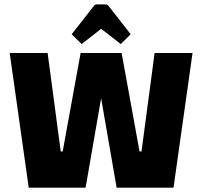

<svg xmlns="http://www.w3.org/2000/svg" viewBox="-20 -871 939 891"><path d="M25 -625H201L261.9 -168H270.9L354.1 -625H485.7L377.2 0H113.3ZM873.5 -625 785.2 0H521.3L412.8 -625H544.4L627.6 -168H636.6L697.5 -625ZM359 -666.6 312.6 -712 414.7 -842.4Q420.4 -850.7 429.2 -850.7H470Q479.1 -850.7 484.6 -842.4L586.6 -712L540.2 -666.6L449.6 -737.4Z"/></svg>

Font: Changa
Style: Regular
Weight: 400
Designer: Eduardo Rodriguez Tunni
Foundry: Eduardo Rodriguez Tunni
Version: Version 3.003